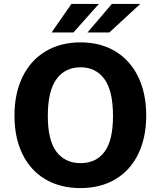

<svg xmlns="http://www.w3.org/2000/svg" viewBox="-20 -949 820 979"><path d="M53.8 -359.5Q53.8 -473.6 95.4 -558.1Q137 -642.5 213.2 -687.8Q289.4 -733 390.8 -733Q491.5 -733 567.2 -687.8Q642.9 -642.6 684.2 -558.3Q725.5 -474 725.5 -360Q725.5 -247 684.7 -163.4Q643.9 -79.9 568.2 -34.9Q492.5 10 390.5 10Q287.6 10 211.7 -34.7Q135.8 -79.4 94.8 -162.8Q53.8 -246.2 53.8 -359.5ZM556.2 -357.8Q556.2 -485.4 512.6 -545.6Q469 -605.8 390.8 -605.8Q311.9 -605.8 267.8 -545.3Q223.8 -484.9 223.8 -357.8Q223.8 -233.5 267.8 -175.4Q311.9 -117.2 391 -117.2Q469.9 -117.2 513.1 -175.2Q556.2 -233.2 556.2 -357.8ZM243.1 -783.5H354.5L484.1 -929H344.2ZM426.2 -783.5H537.6L695.2 -929H550.5Z"/></svg>

Font: Public Sans VF
Style: Regular
Weight: 400
Designer: Pablo Impallari, Rodrigo Fuenzalida (Modified by Dan O. Williams and USWDS)
Version: Version 1.003